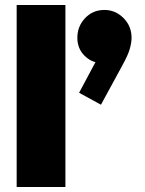

<svg xmlns="http://www.w3.org/2000/svg" viewBox="-20 -752 582 772"><path d="M47 0V-732H243V0ZM386 -331 298 -379 376 -525 430 -540Q421 -523 409 -511.5Q397 -500 382 -500Q348 -500 319.5 -528.5Q291 -557 291 -600Q291 -646 322 -679Q353 -712 400 -712Q444 -712 476.5 -679.5Q509 -647 509 -600Q509 -581 502 -556Q495 -531 473 -491Z"/></svg>

Font: Outfit Thin Black
Style: Regular
Weight: 900
Version: Version 1.100;gftools[0.9.27]